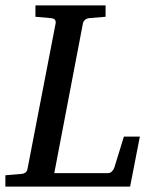

<svg xmlns="http://www.w3.org/2000/svg" viewBox="-35 -691 573 711"><path d="M446.8 0H-15.1V-42L43 -46.9Q64 -48.3 66.9 -65.9L170.9 -604Q172.4 -612.3 168.5 -617.7Q164.6 -623 151.9 -624L96.2 -628.9V-670.9H356V-628.9L296.9 -624Q285.6 -623 279.5 -617.2Q273.4 -611.3 272 -604L166 -49.8H362.8Q372.6 -49.8 378.7 -55.4Q384.8 -61 388.2 -69.8L423.8 -185.1H482.9Z"/></svg>

Font: Charis SIL Eur
Style: Italic
Weight: 400
Italic angle: -11°
Foundry: SIL International
Version: Version 5.000